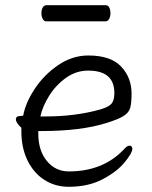

<svg xmlns="http://www.w3.org/2000/svg" viewBox="-20 -699 583 737"><path d="M139 -649Q139 -661 144 -670Q149 -679 158 -679H386Q395 -679 399.5 -670Q404 -661 404 -648Q404 -636 399 -626.5Q394 -617 385 -617H157Q149 -617 144 -626.5Q139 -636 139 -649ZM244 -41Q375 -41 455 -125Q467 -140 478 -140Q482 -140 485 -136.5Q488 -133 488 -128Q488 -112 458.5 -76Q429 -40 374 -11Q319 18 244 18Q192 18 151 -8Q110 -34 86 -82.5Q62 -131 62 -195V-209Q53 -216 47 -225Q41 -234 41 -241Q41 -254 60 -254L69 -255Q78 -305 114 -359Q150 -413 204 -449.5Q258 -486 319 -486Q405 -486 445 -443.5Q485 -401 485 -340Q485 -302 479.5 -284Q474 -266 454 -253.5Q434 -241 389 -227Q291 -196 140 -196H127V-186Q127 -121 160 -81Q193 -41 244 -41ZM362 -278Q397 -288 408 -301Q419 -314 419 -341Q419 -385 394 -406.5Q369 -428 318 -428Q272 -428 233 -400Q194 -372 168.5 -331Q143 -290 135 -252H155Q267 -252 362 -278Z"/></svg>

Font: Fusion Kai T
Style: Regular
Weight: 400
Designer: Fontworks Inc.
Version: Version 24.134;May 13, 2024